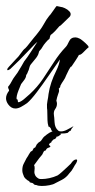

<svg xmlns="http://www.w3.org/2000/svg" viewBox="-29 -359 314 637"><path d="M195 82Q187 84 175 84Q165 84 156.5 82Q148 80 143 75Q140 71 140.5 70Q141 69 138 65Q134 60 133.5 62Q133 64 131 57Q129 51 128.5 39.5Q128 28 128 16Q128 4 127 0Q126 -13 128.5 -24.5Q131 -36 132 -47Q135 -67 141.5 -86Q148 -105 157 -123Q163 -135 166 -145Q169 -155 170 -162Q153 -138 132.5 -108Q112 -78 93 -53Q74 -28 61 -17Q51 -10 41 -4.5Q31 1 22 1Q8 1 -2 -13Q-9 -23 -9 -33Q-9 -45 1 -58Q2 -59 -1 -65Q-4 -71 1 -75Q5 -80 10 -89.5Q15 -99 19 -104Q22 -109 25.5 -113Q29 -117 34 -126Q36 -129 42.5 -140Q49 -151 51 -155Q62 -169 74.5 -188.5Q87 -208 93 -217L95 -220Q89 -216 63 -188Q37 -160 5 -130Q-1 -126 -3 -126Q-5 -126 -5 -128Q-5 -132 1 -138L25 -164Q31 -169 40 -182Q49 -195 55 -199Q61 -205 68.5 -215Q76 -225 82 -232Q106 -260 115.5 -277.5Q125 -295 134 -306Q139 -311 143.5 -318Q148 -325 152 -330Q156 -336 159 -339L173 -336Q177 -336 186 -332Q195 -328 201.5 -321Q208 -314 204 -306Q204 -305 196 -297.5Q188 -290 180 -282Q172 -274 170 -273Q170 -273 169.5 -273Q169 -273 168 -272Q151 -252 145.5 -248Q140 -244 139 -243Q138 -242 135 -230Q131 -228 123 -218.5Q115 -209 113 -205L108 -197L101 -189L98 -179Q97 -176 95 -173Q93 -170 91 -167L73 -145Q70 -141 69 -136.5Q68 -132 66 -126Q65 -125 62.5 -118Q60 -111 58 -111Q58 -103 52 -94.5Q46 -86 41 -80Q39 -76 32 -58Q25 -40 26 -30Q30 -30 30 -24.5Q30 -19 34 -20Q43 -23 54 -33Q65 -43 70 -47Q95 -70 113.5 -97.5Q132 -125 150 -153Q168 -181 189 -203Q194 -208 200 -221.5Q206 -235 221 -235Q227 -235 235 -231Q238 -230 246.5 -223Q255 -216 261 -209.5Q267 -203 264 -201Q262 -200 258 -196Q255 -193 246.5 -184.5Q238 -176 233 -177Q233 -177 229 -170Q225 -163 208 -138Q206 -140 199.5 -127.5Q193 -115 191 -110Q187 -99 181.5 -91.5Q176 -84 171 -74V-72Q171 -70 169.5 -68.5Q168 -67 166 -65Q167 -62 167 -57Q167 -55 163.5 -45.5Q160 -36 158 -25Q159 -22 159.5 -19.5Q160 -17 160 -15Q160 -5 154 3Q148 11 150 24Q151 28 152 46.5Q153 65 164 74Q167 77 173 77Q183 77 194 71Q205 65 209 63L214 60Q215 61 214 61Q213 62 209 67.5Q205 73 206 75Q203 75 203 75ZM92 255Q88 255 84 253Q83 252 82.5 251Q82 250 80 249Q79 248 75.5 247.5Q72 247 70 246Q69 245 69 244Q69 243 67 242Q66 241 65 240.5Q64 240 62 239Q58 236 55 233Q52 230 51 228Q49 223 47 217.5Q45 212 45 206Q45 193 49.5 184.5Q54 176 59 166Q61 163 63 160Q65 157 67 153Q70 149 71.5 146Q73 143 77 142Q79 141 80 138Q81 135 82 134Q83 132 85 131.5Q87 131 88 130Q90 127 91.5 123Q93 119 96 117Q98 114 101 112.5Q104 111 107 108Q109 106 111 102.5Q113 99 114 98Q116 95 126 87.5Q136 80 142 78Q148 75 157 75Q162 75 166.5 77Q171 79 173 87L163 94H159Q157 101 151 103Q149 103 149 103Q148 105 146.5 106Q145 107 143 109Q142 110 142 111.5Q142 113 140 114Q139 115 137.5 115.5Q136 116 135 118Q132 122 134.5 123Q137 124 138 126Q139 129 132 131Q125 133 123 140Q117 141 115.5 145Q114 149 111 154L101 166L84 189Q86 192 86 199Q86 202 85.5 205.5Q85 209 85 212Q85 217 88 223Q91 229 100 234Q102 235 110 235Q121 235 135 232Q149 229 162 223Q167 220 176.5 211.5Q186 203 195 194.5Q204 186 206 184Q215 170 224 170Q227 170 227 173Q227 176 224 182Q219 189 214 198.5Q209 208 201 216Q191 230 176.5 237.5Q162 245 154 249Q148 253 135 255.5Q122 258 110 258Q98 258 92 255Z"/></svg>

Font: Cherish
Style: Regular
Weight: 400
Designer: Robert E. Leuschke
Foundry: Robert E. Leuschke
Version: Version 1.005